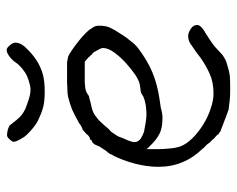

<svg xmlns="http://www.w3.org/2000/svg" viewBox="-86 -601 694 562"><g transform="rotate(-90 261.0 -320.0)"><path d="M174.8 -638.7Q174.8 -638.7 190.4 -619.1Q199.2 -608.4 207 -602.5Q214.8 -596.7 223.6 -592.8Q232.4 -588.9 253.9 -582Q275.4 -575.2 292 -579.1Q308.6 -583 319.3 -587.9Q330.1 -592.8 341.8 -602.5Q353.5 -612.3 358.4 -620.1Q363.3 -627.9 371.1 -634.8Q378.9 -641.6 384.8 -644.5Q390.6 -647.5 395.5 -647.5Q400.4 -647.5 405.3 -642.6Q410.2 -637.7 413.1 -633.8Q416 -629.9 417 -624Q418 -618.2 415 -610.4Q412.1 -602.5 405.3 -594.7Q398.4 -586.9 388.7 -578.1Q378.9 -569.3 369.1 -562.5Q359.4 -555.7 346.7 -549.8Q334 -543.9 322.3 -541Q310.5 -538.1 297.9 -537.1Q285.2 -536.1 270.5 -536.1Q255.9 -536.1 241.2 -538.1Q226.6 -540 207 -547.9Q187.5 -555.7 177.7 -562.5Q168 -569.3 157.2 -579.1Q146.5 -588.9 141.6 -595.7Q136.7 -602.5 130.9 -614.3Q125 -626 127.9 -630.9Q130.9 -635.7 135.7 -640.6Q141.6 -646.5 146.5 -646.5Q164.1 -645.5 174.8 -638.7ZM121.1 -58.6Q119.1 -61.5 113.3 -66.4Q111.3 -69.3 109.4 -70.3Q108.4 -71.3 107.4 -72.3V-73.2Q53.7 -127.9 53.7 -203.1Q53.7 -236.3 63 -272Q72.3 -307.6 87.9 -337.9H88.9Q89.8 -342.8 92.8 -347.2Q95.7 -351.6 98.6 -354.5L99.6 -355.5L111.3 -373Q114.3 -377 115.2 -380.9Q117.2 -384.8 119.1 -389.6Q121.1 -392.6 123.5 -395Q126 -397.5 129.9 -398.4L130.9 -399.4H132.8V-401.4V-403.3H134.8H135.7H136.7Q138.7 -404.3 140.6 -405.3Q144.5 -407.2 147.5 -411.1Q150.4 -415 154.3 -418Q158.2 -420.9 162.1 -424.8Q173.8 -428.7 181.6 -435.5Q204.1 -448.2 221.7 -456.1Q239.3 -462.9 258.8 -467.8Q269.5 -469.7 278.3 -469.7Q287.1 -469.7 297.9 -470.7H345.7Q351.6 -470.7 359.4 -470.7Q366.2 -469.7 375 -467.8Q381.8 -465.8 394.5 -457Q407.2 -448.2 420.9 -437.5Q434.6 -426.8 446.3 -415Q457 -404.3 459 -398.4L460 -397.5Q466.8 -388.7 466.8 -377.9Q466.8 -356.4 460.9 -344.7Q455.1 -332 443.4 -314.5Q438.5 -306.6 434.1 -300.3Q429.7 -293.9 423.8 -287.1Q418.9 -280.3 414.1 -274.9Q409.2 -269.5 402.3 -263.7Q366.2 -236.3 332 -221.7Q297.9 -207 252.9 -200.2L226.6 -196.3Q210 -191.4 197.3 -191.4Q167 -191.4 150.4 -200.2Q132.8 -209 114.3 -228.5L109.4 -233.4L105.5 -238.3V-231.4V-225.6V-203.1Q105.5 -187.5 107.4 -170.9Q108.4 -154.3 113.3 -139.6Q120.1 -121.1 137.7 -103.5Q155.3 -85.9 177.2 -72.3Q199.2 -58.6 222.7 -50.8Q247.1 -42 268.6 -42Q301.8 -42 327.1 -53.7Q352.5 -65.4 373 -80.1Q382.8 -87.9 391.6 -94.2Q400.4 -100.6 408.2 -105.5Q420.9 -116.2 436.5 -116.2Q446.3 -116.2 458 -108.4Q468.8 -100.6 468.8 -90.8V-87.9Q466.8 -81.1 461.9 -77.1Q455.1 -71.3 449.2 -67.4H448.2Q437.5 -60.5 426.3 -53.2Q415 -45.9 405.3 -38.1Q397.5 -31.2 391.6 -25.4L380.9 -15.6Q374 -10.7 367.2 -7.3Q360.4 -3.9 352.5 -2H351.6Q335 3.9 318.4 5.9Q300.8 6.8 281.2 6.8Q261.7 6.8 248 5.4Q234.4 3.9 220.7 2L194.3 -7.8Q180.7 -12.7 161.1 -20.5Q159.2 -20.5 158.2 -21.5Q157.2 -22.5 155.3 -23.4V-24.4H154.3Q150.4 -26.4 149.4 -27.3L148.4 -28.3V-29.3Q144.5 -34.2 140.6 -37.1Q136.7 -40 133.8 -43.9Q130.9 -47.9 127 -50.8Q124 -53.7 121.1 -58.6ZM137.7 -307.6Q135.7 -302.7 130.9 -292Q126 -279.3 126 -273.4Q126 -262.7 136.7 -254.9Q145.5 -249 157.2 -245.1H158.2Q171.9 -242.2 185.5 -240.2Q199.2 -238.3 207 -238.3Q216.8 -238.3 233.4 -240.2Q250 -243.2 257.8 -247.1H258.8Q268.6 -253.9 273.4 -254.9Q278.3 -255.9 288.1 -256.8Q302.7 -257.8 322.3 -270.5Q340.8 -283.2 358.4 -299.3Q376 -315.4 388.7 -333Q401.4 -350.6 401.4 -365.2Q401.4 -371.1 396.5 -378.9Q392.6 -386.7 387.7 -394.5L385.7 -395.5V-396.5Q381.8 -397.5 380.9 -400.4Q377.9 -404.3 375 -406.2V-407.2Q370.1 -411.1 368.2 -413.1L363.3 -417V-418L362.3 -418.9H361.3H360.4H305.7Q297.9 -418.9 290 -418Q274.4 -417 264.6 -409.2Q261.7 -407.2 259.8 -406.2Q258.8 -406.2 258.8 -406.2Q256.8 -406.2 253.9 -405.3L240.2 -401.4Q228.5 -399.4 219.7 -396.5Q210.9 -393.6 204.1 -388.7Q197.3 -383.8 190.4 -377.9Q183.6 -371.1 175.8 -362.3Q168 -353.5 164.1 -348.6Q158.2 -343.8 153.3 -337.9V-336.9Q150.4 -332 146.5 -327.1Q141.6 -320.3 137.7 -307.6Z"/></g></svg>

Font: ToneOZ-YinPZ-Tsuipita-TC
Style: Regular
Weight: 400
Designer: ÂÆ£ÂøóÂáåJeffrey Xuan(jeffreyx@gmail.com, ToneOZ.com) ÈòøÂù§(cjkFonts)
Foundry: ToneOZ
Version: Version 0.24071